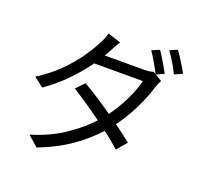

<svg xmlns="http://www.w3.org/2000/svg" viewBox="-152 -1015 1304 1252"><g transform="rotate(20 500.0 -389.0)"><path d="M765 -806Q784 -779 807.5 -739.5Q831 -700 847 -669L794 -645L841 -617Q827 -592 818 -564Q798 -495 757.5 -412Q717 -329 661 -252Q693 -229 722 -207Q751 -185 775 -165L716 -96Q694 -116 666.5 -139Q639 -162 607 -186Q540 -112 446.5 -46Q353 20 226 68L154 5Q281 -33 377.5 -97.5Q474 -162 541 -235Q488 -274 432.5 -311.5Q377 -349 329 -379L383 -435Q433 -407 487.5 -371.5Q542 -336 594 -299Q643 -365 679 -440Q715 -515 730 -576H392Q344 -509 277.5 -439.5Q211 -370 127 -312L60 -363Q146 -417 209.5 -480.5Q273 -544 315.5 -605.5Q358 -667 381 -712Q389 -726 399 -749Q409 -772 413 -791L504 -762Q491 -743 479 -720Q467 -697 459 -683Q455 -675 449.5 -666Q444 -657 439 -648H709Q751 -648 775 -657L792 -647Q777 -677 754.5 -716Q732 -755 712 -783ZM875 -846Q888 -828 904 -803Q920 -778 935 -753.5Q950 -729 959 -710L905 -686Q889 -719 866 -757.5Q843 -796 822 -824Z"/></g></svg>

Font: Chiron Sans HK TT
Style: Regular
Weight: 400
Designer: Ryoko NISHIZUKA 西塚涼子 (kana, bopomofo & ideographs); Paul D. Hunt (Latin, Greek & Cyrillic); Sandoll Communications 산돌커뮤니
Foundry: Adobe
Version: Version 2.022;hotconv 1.0.109;makeotfexe 2.5.65596